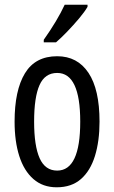

<svg xmlns="http://www.w3.org/2000/svg" viewBox="-20 -786 485 816"><path d="M403 -269Q403 -186 383.5 -123Q364 -60 324 -25Q284 10 221 10Q162 10 122 -25Q82 -60 62 -122.5Q42 -185 42 -269Q42 -402 86 -474.5Q130 -547 223 -547Q309 -547 356 -476.5Q403 -406 403 -269ZM125 -269Q125 -166 148.5 -113.5Q172 -61 223 -61Q321 -61 321 -269Q321 -476 223 -476Q171 -476 148 -424.5Q125 -373 125 -269ZM352 -757Q340 -736 316 -707.5Q292 -679 265.5 -651.5Q239 -624 218 -606H166V-617Q224 -699 255 -766H352Z"/></svg>

Font: Noto Sans Khmer UI ExtraCondensed
Style: Regular
Weight: 400
Width: 2
Designer: Danh Hong and the Monotype Design Team
Foundry: Monotype Imaging Inc.
Version: Version 2.002; ttfautohint (v1.8.4.7-5d5b)